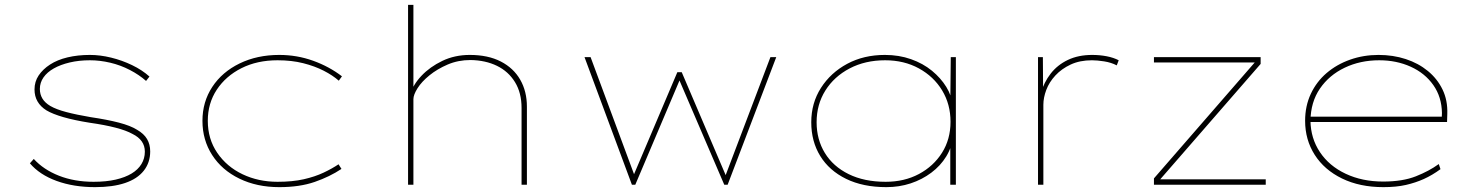

<svg xmlns="http://www.w3.org/2000/svg" viewBox="-20 -760 6085 790"><path d="M371 10Q283 10 213 -15.5Q143 -41 103 -88L119 -106Q159 -62 222.5 -37Q286 -12 365 -12Q417 -12 456 -21Q495 -30 521.5 -46Q548 -62 562 -85Q576 -108 576 -136Q576 -184 525 -209Q500 -223 456 -234.5Q412 -246 349 -255Q286 -265 241 -278Q196 -291 171 -306Q147 -321 134.5 -342.5Q122 -364 122 -392Q122 -424 139 -449.5Q156 -475 186 -494.5Q216 -514 258 -524Q300 -534 350 -534Q392 -534 437 -523Q482 -512 523.5 -492Q565 -472 595 -445L581 -427Q553 -452 514.5 -472Q476 -492 433.5 -502Q391 -512 350 -512Q305 -512 267 -503Q229 -494 201.5 -478.5Q174 -463 159 -441.5Q144 -420 144 -394Q144 -372 154.5 -354.5Q165 -337 187 -324Q211 -310 252.5 -299Q294 -288 353 -278Q421 -268 469 -255.5Q517 -243 544 -226Q572 -210 585 -188Q598 -166 598 -137Q598 -91 571.5 -57.5Q545 -24 494.5 -7Q444 10 371 10Z M1129 10Q1037 10 965 -25Q893 -60 853 -122Q813 -184 813 -263Q813 -341 853.5 -402.5Q894 -464 966 -499Q1038 -534 1129 -534Q1202 -534 1268.5 -510Q1335 -486 1387 -446L1374 -428Q1349 -450 1312 -469Q1275 -488 1227.5 -500Q1180 -512 1122 -512Q1038 -512 973.5 -479.5Q909 -447 872 -391Q835 -335 835 -263Q835 -188 874 -131Q913 -74 978 -43Q1043 -12 1122 -12Q1184 -12 1230 -22.5Q1276 -33 1311 -49.5Q1346 -66 1373 -84L1385 -65Q1337 -33 1275 -11.5Q1213 10 1129 10Z M1659 0V-740H1681V-375L1668 -371Q1679 -411 1714 -448Q1749 -485 1800 -509.5Q1851 -534 1913 -534Q1988 -534 2040.5 -507Q2093 -480 2120.5 -432Q2148 -384 2148 -321V0H2126V-316Q2126 -378 2099 -422Q2072 -466 2025 -489Q1978 -512 1916 -513Q1865 -513 1822 -494.5Q1779 -476 1747 -450Q1715 -424 1698 -397Q1681 -370 1681 -352V0H1670Q1658 0 1655 0Q1652 0 1659 0Z M2580 0 2385 -525H2410L2593 -32H2584L2767 -463H2785L2969 -32H2963L3150 -525H3174L2974 0H2960L2771 -440L2781 -441L2594 0Z M3627 10Q3531 10 3461.5 -24Q3392 -58 3355 -118Q3318 -178 3318 -257Q3318 -336 3358 -398.5Q3398 -461 3466 -497.5Q3534 -534 3621 -534Q3679 -534 3728.5 -516.5Q3778 -499 3814.5 -469Q3851 -439 3873.5 -402.5Q3896 -366 3899 -329H3890L3892 -525H3913V0H3890V-186L3902 -201Q3897 -155 3873.5 -116.5Q3850 -78 3812 -49.5Q3774 -21 3727 -5.5Q3680 10 3627 10ZM3624 -12Q3701 -12 3761 -44Q3821 -76 3856 -131.5Q3891 -187 3891 -259Q3891 -331 3856.5 -388Q3822 -445 3761 -478.5Q3700 -512 3622 -512Q3540 -512 3476 -478.5Q3412 -445 3376 -387.5Q3340 -330 3340 -257Q3340 -186 3374 -130.5Q3408 -75 3472 -43.5Q3536 -12 3624 -12Z M4251 0V-525H4271L4272 -379L4262 -374Q4275 -421 4303 -457Q4331 -493 4374 -513.5Q4417 -534 4474 -534Q4505 -534 4533.5 -528.5Q4562 -523 4583 -512L4575 -491Q4552 -503 4523 -507.5Q4494 -512 4473 -512Q4423 -512 4385.5 -494.5Q4348 -477 4322.5 -449.5Q4297 -422 4285 -390Q4273 -358 4273 -329V0Z M4728 0V-26L5154 -516V-503H4728V-525H5167V-497L4745 -12L4744 -22H5188V0Z M5672 10Q5575 10 5502 -25.5Q5429 -61 5389.5 -123Q5350 -185 5350 -263Q5350 -324 5373.5 -374Q5397 -424 5438.5 -459.5Q5480 -495 5535 -514.5Q5590 -534 5652 -534Q5712 -534 5764 -517Q5816 -500 5855 -468Q5894 -436 5915.5 -391.5Q5937 -347 5935 -291L5934 -258H5362V-280H5923L5912 -270L5913 -295Q5912 -361 5877.5 -410Q5843 -459 5784.5 -485.5Q5726 -512 5655 -512Q5577 -512 5513 -481.5Q5449 -451 5411 -395.5Q5373 -340 5372 -263Q5373 -191 5411 -134Q5449 -77 5517 -45Q5585 -13 5671 -13Q5751 -13 5805.5 -34.5Q5860 -56 5900 -85L5907 -64Q5873 -39 5838.5 -23.5Q5804 -8 5764.5 1Q5725 10 5672 10Z"/></svg>

Font: Lexend Peta Thin
Style: Regular
Weight: 250
Version: Version 1.007